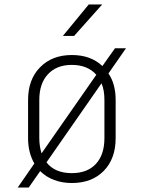

<svg xmlns="http://www.w3.org/2000/svg" viewBox="-20 -805 640 855"><path d="M310 -645H260L375 -785H435ZM541 -590 463 -478Q495 -431 495 -360V-190Q495 -98 442 -44Q389 10 300 10Q257 10 221 -3.5Q185 -17 159 -43L108 30H59L133 -77Q105 -125 105 -190V-360Q105 -451 158.5 -505.5Q212 -560 300 -560Q384 -560 436 -511L492 -590ZM155 -190Q155 -155 165 -122L409 -472Q370 -516 300 -516Q232 -516 193.5 -474.5Q155 -433 155 -360ZM445 -360Q445 -404 432 -434L187 -82Q224 -34 300 -34Q369 -34 407 -75Q445 -116 445 -190Z"/></svg>

Font: JetBrains Mono Extra Light
Style: Regular
Weight: 200
Monospace: yes
Designer: Philipp Nurullin, Konstantin Bulenkov
Foundry: JetBrains
Version: 2.002